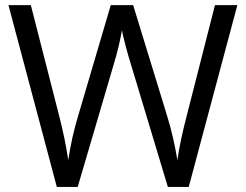

<svg xmlns="http://www.w3.org/2000/svg" viewBox="-20 -734 966 754"><path d="M721.2 0H639.2L495.1 -478Q484.9 -509.8 472.2 -558.1Q459.5 -606.4 459 -616.2Q448.2 -551.8 424.8 -475.1L285.2 0H203.1L13.2 -713.9H101.1L213.9 -272.9Q237.3 -180.2 248 -105Q261.2 -194.3 287.1 -279.8L415 -713.9H502.9L637.2 -275.9Q660.6 -200.2 676.8 -105Q686 -174.3 711.9 -273.9L824.2 -713.9H912.1Z"/></svg>

Font: f06900794
Style: Regular
Weight: 400
Foundry: Ascender Corporation
Version: Version 1.10